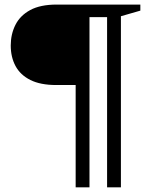

<svg xmlns="http://www.w3.org/2000/svg" viewBox="-20 -696 672 840"><path d="M348 -676V-324H226Q157 -324 113 -346Q69 -368 48 -407Q27 -446 27 -497Q27 -546.5 47.5 -587.2Q68 -628 112.2 -652Q156.5 -676 228 -676ZM371.5 123.5H311V-676H465V-621H371.5ZM509 123.5H448.5V-676H594V-649.5L509 -625Z"/></svg>

Font: Newsreader 16pt SemiBold
Style: Regular
Weight: 600
Designer: Hugues Gentile
Foundry: Production Type
Version: Version 1.003